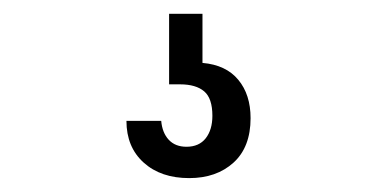

<svg xmlns="http://www.w3.org/2000/svg" viewBox="-20 -31 540 275"><path d="M251 224.1Q210.4 224.1 185.8 201.9Q161.1 179.7 161.1 142.1H210.9Q212.4 159.2 221.7 169.2Q231 179.2 247.1 179.2Q265.1 179.2 274.7 167Q284.2 154.8 284.2 134.8Q284.2 109.9 272.5 99.9Q260.7 89.8 237.8 89.8H222.2V-11.2H270V59.1Q303.7 62 321.3 83.3Q338.9 104.5 338.9 138.2Q338.9 179.7 314.5 201.9Q290 224.1 251 224.1Z"/></svg>

Font: Lumene Sans Condensed
Style: Regular
Weight: 400
Width: 3
Designer: Deni Anggara
Version: Version 1.003;Glyphs 3.1.2 (3151)